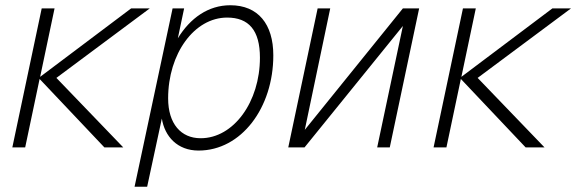

<svg xmlns="http://www.w3.org/2000/svg" viewBox="-20 -562 2197 732"><path d="M27 0H76L131 -261L378 0H450L195 -265L551 -530H480L133 -269L188 -530H139Z M493 150H541L597 -110C608 -42 656 12 737 12C900 12 1022 -151 1022 -351C1022 -470 964 -542 858 -542C774 -542 705 -493 658 -416L682 -530H638ZM745 -35C670 -35 621 -90 621 -187C621 -358 721 -495 846 -495C928 -495 971 -447 971 -342C971 -174 871 -35 745 -35Z M1079 0H1141L1516 -463L1418 0H1466L1578 -530H1516L1142 -67L1239 -530H1191Z M1633 0H1682L1737 -261L1984 0H2056L1801 -265L2157 -530H2086L1739 -269L1794 -530H1745Z"/></svg>

Font: Geist ExtraLight
Style: Italic
Weight: 200
Italic angle: -12°
Designer: Basement.studio, Andrés Briganti, Mateo Zaragoza
Foundry: Basement.studio, Vercel, Andrés Briganti, Guido Ferreyra, Mateo Zaragoza
Version: Version 1.500